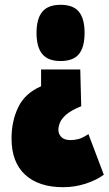

<svg xmlns="http://www.w3.org/2000/svg" viewBox="-20 -570 452 799"><path d="M332 -433Q332 -374 308.5 -345Q285 -316 232 -316Q180 -316 156 -345Q132 -374 132 -433Q132 -492 156 -521Q180 -550 232 -550Q285 -550 308.5 -521Q332 -492 332 -433ZM314 -281 318 -128Q276 -111 256 -93.5Q236 -76 229.5 -59.5Q223 -43 223 -30Q223 -12 235.5 0.5Q248 13 274 13Q290 13 307 8.5Q324 4 348 -12L412 157Q381 180 336 194.5Q291 209 243 209Q141 209 84.5 157Q28 105 28 6Q28 -66 56 -124Q84 -182 151 -211V-281Z"/></svg>

Font: Georama Condensed Black
Style: Regular
Weight: 900
Width: 3
Designer: Jean-Baptiste Levee
Foundry: Production Type
Version: Version 1.000